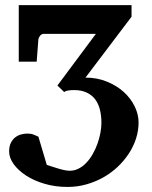

<svg xmlns="http://www.w3.org/2000/svg" viewBox="-20 -508 600 759"><path d="M527.8 -23.9Q527.8 8.3 517.8 39.6Q507.8 70.8 489.3 99.1Q470.7 127.4 445.1 151.6Q419.4 175.8 388.2 193.4Q356.9 210.9 321.3 220.9Q285.6 231 247.1 231Q198.2 231 156 218.5Q113.8 206.1 82.8 185.8Q51.8 165.5 33.9 140.6Q16.1 115.7 16.1 90.8Q16.1 69.8 23.2 56.2Q30.3 42.5 41 34.4Q51.8 26.4 64.5 23.2Q77.1 20 88.9 20Q102.5 20 113 24.2Q123.5 28.3 131.8 32.2L165 144Q172.9 146.5 184.3 150.1Q195.8 153.8 208.3 157.7Q220.7 161.6 233.2 164.3Q245.6 167 255.9 167Q274.4 167 291 158.4Q307.6 149.9 321.5 135.3Q335.4 120.6 346.4 101.3Q357.4 82 365 61Q372.6 40 376.7 18.3Q380.9 -3.4 380.9 -22.9Q380.9 -51.3 374.8 -75.2Q368.7 -99.1 355.7 -116Q342.8 -132.8 322.3 -142.3Q301.8 -151.9 272.9 -151.9Q259.8 -151.9 252 -150.6Q244.1 -149.4 240.2 -147.9Q235.4 -146 233.9 -144L207 -169.9L358.9 -374H151.9Q144.5 -374 138.7 -366.9Q132.8 -359.9 131.8 -353L125 -264.2H54.2V-487.8H500V-441.9L317.9 -201.2Q363.8 -201.2 402.3 -185.5Q440.9 -169.9 468.8 -144.8Q496.6 -119.6 512.2 -87.9Q527.8 -56.2 527.8 -23.9Z"/></svg>

Font: Charis SIL CyrE
Style: Bold
Weight: 700
Foundry: SIL International
Version: Version 5.000